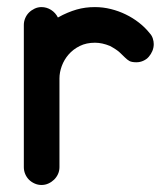

<svg xmlns="http://www.w3.org/2000/svg" viewBox="-20 -527 477 547"><path d="M145 -477.1Q159.7 -485.4 172.6 -490.7Q185.5 -496.1 198.2 -499.8Q210.9 -503.4 223.6 -505.1Q236.3 -506.8 250.5 -506.8Q273.4 -506.8 295.9 -501.2Q318.4 -495.6 338.4 -485.8Q358.4 -476.1 376 -462.4Q393.6 -448.7 406.7 -432.1Q412.6 -425.8 415.3 -417.5Q418 -409.2 418 -401.4Q418 -391.1 414.1 -381.8Q410.2 -372.6 403.8 -365.2Q397.5 -357.9 388.2 -353.8Q378.9 -349.6 368.7 -349.6Q355 -349.6 348.6 -353.3Q342.3 -356.9 336.2 -363Q330.1 -369.1 321.3 -377.4Q312.5 -385.7 293.5 -396Q271 -405.3 250.5 -405.3Q226.1 -405.3 207.3 -396Q188.5 -386.7 175.5 -371.8Q162.6 -356.9 156 -338.9Q149.4 -320.8 149.4 -303.7V-50.8Q149.4 -40.5 145.3 -31.2Q141.1 -22 134 -15.1Q127 -8.3 117.9 -4.2Q108.9 0 98.1 0Q87.9 0 78.6 -4.2Q69.3 -8.3 62.5 -15.1Q55.7 -22 51.8 -31.2Q47.9 -40.5 47.9 -50.8V-303.7V-456.1Q47.9 -465.8 51.8 -475.1Q55.7 -484.4 62.5 -491.2Q69.3 -498 78.6 -502.4Q87.9 -506.8 98.1 -506.8Q112.8 -506.8 125.5 -498.8Q138.2 -490.7 145 -477.1Z"/></svg>

Font: TGL 0-17
Style: Regular
Weight: 400
Designer: Peter Wiegel
Foundry: Peter Wiegel
Version: Version 1.003 2010